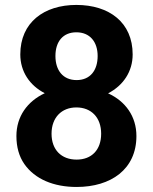

<svg xmlns="http://www.w3.org/2000/svg" viewBox="-20 -741 614 771"><path d="M527.8 -194.8C527.8 -273.4 483.9 -334.5 414.1 -366.2C475.1 -397.9 512.7 -453.6 512.7 -522.5C512.7 -650.9 418.5 -721.2 286.6 -721.2C156.7 -721.2 61.5 -650.9 61.5 -522.5C61.5 -453.6 99.1 -397.9 159.7 -366.7C89.8 -334 45.9 -273.4 45.9 -194.8C45.9 -150.4 56.6 -112.8 77.6 -82.5C120.1 -21.5 195.8 9.8 287.6 9.8C425.3 9.8 527.8 -61 527.8 -194.8ZM372.1 -516.1C372.1 -458 341.8 -419.4 287.6 -419.4C233.4 -419.4 202.6 -458 202.6 -516.1C202.6 -575.2 233.9 -611.3 286.6 -611.3C340.8 -611.3 372.1 -573.2 372.1 -516.1ZM386.2 -204.1C386.2 -139.2 348.1 -100.1 287.6 -100.1C226.6 -100.1 187 -139.2 187 -204.1C187 -269 227.5 -309.6 286.6 -309.6C346.7 -309.6 386.2 -269 386.2 -204.1Z"/></svg>

Font: Vazirmatn
Style: Bold
Weight: 700
Designer: Saber Rastikerdar
Foundry: Saber Rastikerdar
Version: Version 33.003